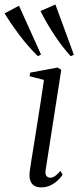

<svg xmlns="http://www.w3.org/2000/svg" viewBox="-84 -823 348 854"><path d="M99.5 10.5Q82 10.5 69.2 3.5Q56.5 -3.5 50.8 -19.8Q45 -36 48.5 -63Q50 -75.5 55.2 -108Q60.5 -140.5 67.8 -185.5Q75 -230.5 83 -281Q91 -331.5 98.5 -380Q106 -428.5 111.5 -467.5L47.5 -484L50.5 -500L172 -522.5L188.5 -512.5L119 -67Q116 -47 123.2 -39.8Q130.5 -32.5 138.5 -32.5Q148.5 -32.5 158.5 -38.5Q168.5 -44.5 185 -63L194.5 -46Q186 -32.5 172 -19.8Q158 -7 139.8 1.8Q121.5 10.5 99.5 10.5ZM84.5 -573Q63 -594 41.5 -618.8Q20 -643.5 0.8 -669.2Q-18.5 -695 -35 -719.2Q-51.5 -743.5 -63.5 -763.5L0.5 -797.5L98.5 -580.5ZM230.5 -573Q210 -595.5 190.2 -621.5Q170.5 -647.5 153 -674.8Q135.5 -702 121 -727.2Q106.5 -752.5 96 -774L162.5 -803L244.5 -579.5Z"/></svg>

Font: Merriweather 120pt Light
Style: Italic
Weight: 300
Italic angle: -7.8°
Version: Version 2.101